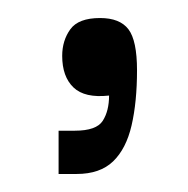

<svg xmlns="http://www.w3.org/2000/svg" viewBox="-20 -583 209 213"><path d="M45 -390V-438H63Q87 -438 94 -449Q101 -460 101 -477Q74 -474 61.5 -486Q49 -498 49 -521Q49 -538 58 -550.5Q67 -563 91 -563Q113 -563 122.5 -550.5Q132 -538 132 -505Q132 -470 126 -444Q120 -418 105.5 -404Q91 -390 65 -390Z"/></svg>

Font: Darker Grotesque Light Medium
Style: Regular
Weight: 500
Version: Version 1.000;gftools[0.9.28]